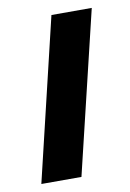

<svg xmlns="http://www.w3.org/2000/svg" viewBox="-67 -568 415 611"><g transform="rotate(-10 141.0 -262.0)"><path d="M17.2 0 142.2 -524H272.5L146.8 0Z"/></g></svg>

Font: Ubuntu Sans
Style: Italic
Weight: 400
Italic angle: -13.5°
Designer: Dalton Maag Ltd
Foundry: Dalton Maag Ltd
Version: Version 1.006